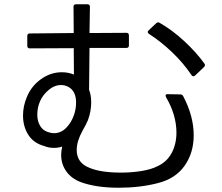

<svg xmlns="http://www.w3.org/2000/svg" viewBox="-20 -827 1040 901"><path d="M120 -670 326 -672Q325 -717 325 -795V-797Q325 -801 328 -804Q331 -807 336 -807H390Q402 -807 402 -795L400 -672L573 -673Q585 -673 585 -661V-614Q585 -602 573 -602H400L398 -406Q408 -380 408 -346Q408 -305 393 -264Q385 -244 367 -213Q340 -164 340 -123Q340 -62 401 -39Q454 -17 548 -17Q598 -17 644 -24.5Q690 -32 719 -47Q763 -67 785.5 -109Q808 -151 808 -205Q808 -246 795.5 -288.5Q783 -331 759 -371Q757 -377 757 -378Q757 -382 760 -384Q763 -386 767 -385L826 -384Q836 -384 840 -375Q889 -282 889 -192Q889 -110 846.5 -49.5Q804 11 722 32Q637 54 537 54Q432 54 360 28Q315 11 291 -23Q267 -57 267 -100Q267 -117 272 -139Q253 -133 233 -133Q208 -133 187 -142Q138 -155 113 -194Q88 -233 88 -285Q88 -330 107 -374Q128 -424 173 -456Q218 -488 270 -488Q301 -488 327 -477Q326 -516 326 -601L120 -600Q108 -600 108 -612V-658Q108 -670 120 -670ZM887 -469Q883 -469 879 -474Q841 -531 787.5 -582Q734 -633 679 -668Q673 -673 673 -677Q673 -680 678 -685L713 -718Q720 -725 729 -720Q787 -687 843.5 -635Q900 -583 939 -529Q942 -525 942 -521Q942 -517 937 -512L896 -473Q892 -469 887 -469ZM233 -202Q266 -202 290.5 -227Q315 -252 327 -287Q337 -315 337 -346Q337 -398 303 -418Q286 -428 267 -428Q236 -428 208.5 -405Q181 -382 168 -352Q155 -323 155 -288Q155 -256 170.5 -233Q186 -210 217 -204Q227 -202 233 -202Z"/></svg>

Font: LINE Seed JP_TTF Regular
Style: Regular
Weight: 400
Designer: LINE & Fontrix & Fontworks
Version: Version 1.002